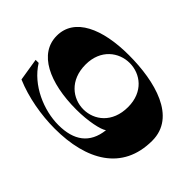

<svg xmlns="http://www.w3.org/2000/svg" viewBox="-127 -1022 1343 1343"><g transform="rotate(45 544.0 -350.5)"><path d="M52 -455C52 -279 245 -186 514 -186C631 -186 735 -209 763 -231C747 -87 654 -21 502 -21C357 -21 182 -94 97 -231H67L94 -64C218 -11 368 15 502 15C813 15 1044 -112 1044 -408C1044 -644 765 -716 505 -716C243 -716 52 -631 52 -455ZM758 -455C758 -299 654 -222 548 -222C443 -222 337 -299 337 -455C337 -605 443 -681 548 -681C654 -681 758 -605 758 -455Z"/></g></svg>

Font: Sprat Extended Black
Style: Regular
Weight: 900
Width: 9
Designer: Ethan Nakache
Foundry: Collletttivo
Version: Version 2.000;Glyphs 3.2 (3217)